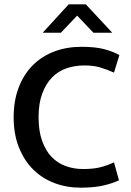

<svg xmlns="http://www.w3.org/2000/svg" viewBox="-20 -856 603 886"><path d="M363 -76Q412 -76 444.5 -84.5Q477 -93 506 -107L529 -24Q497 -9 455 0.5Q413 10 352 10Q287 10 230.5 -11.5Q174 -33 132.5 -74.5Q91 -116 67 -176.5Q43 -237 43 -315Q43 -391 66 -451.5Q89 -512 130.5 -554Q172 -596 229.5 -618Q287 -640 356 -640Q419 -640 459.5 -629.5Q500 -619 531 -602L506 -521Q472 -536 441.5 -545Q411 -554 369 -554Q326 -554 287.5 -541Q249 -528 220.5 -499Q192 -470 175 -424.5Q158 -379 158 -315Q158 -251 174.5 -205.5Q191 -160 218.5 -131.5Q246 -103 283.5 -89.5Q321 -76 363 -76ZM297 -836H376L498 -705H411L336 -784L261 -705H177Z"/></svg>

Font: Mukta Medium
Style: Regular
Weight: 500
Designer: Girish Dalvi and Yashodeep Gholap
Foundry: Ek Type
Version: Version 2.538;PS 1.002;hotconv 16.6.51;makeotf.lib2.5.65220;